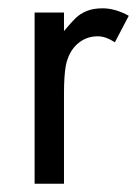

<svg xmlns="http://www.w3.org/2000/svg" viewBox="-20 -446 332 466"><path d="M64 -415.5H135.3V-370.6Q152.8 -391.6 163.6 -402.1Q174.3 -412.6 190.2 -419.2Q206.1 -425.8 229 -425.8Q259.8 -425.8 292.5 -407.7L258.8 -343.3Q236.8 -357.9 217.3 -357.9Q188.5 -357.9 167.5 -339.1Q146.5 -320.3 139.6 -286.1Q135.3 -261.2 135.3 -218.8V0H64Z"/></svg>

Font: NMS Futura Pro Book
Style: Regular
Weight: 400
Designer: Blend3rman
Version: Version 0.1